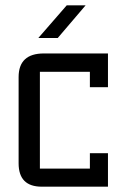

<svg xmlns="http://www.w3.org/2000/svg" viewBox="-20 -702 466 722"><path d="M386 -126V0H137Q50 0 50 -88V-412Q50 -501 145 -501H386V-374H318V-432H130V-68H318V-126ZM124 -559 231 -682H302L197 -559Z"/></svg>

Font: Kelly Slab
Style: Regular
Weight: 400
Designer: Denis Masharov
Foundry: Denis Masharov
Version: Version 1.001